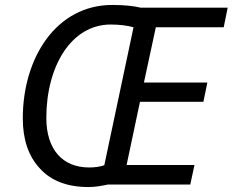

<svg xmlns="http://www.w3.org/2000/svg" viewBox="-20 -745 939 775"><path d="M337 10C365 10 391 5 415 0H748L765 -79H491L545 -334H801L817 -412H561L609 -635H883L899 -714H548C519 -721 481 -725 433 -725C208 -725 72 -513 72 -267C72 -182 95 -114 141 -65C186 -15 252 10 337 10ZM340 -69C232 -69 167 -142 167 -269C167 -477 267 -646 427 -646C462 -646 493 -642 519 -635L401 -78C383 -72 363 -69 340 -69Z"/></svg>

Font: BC Sans
Style: Italic
Weight: 400
Italic angle: -12°
Designer: Monotype Design Team
Designer: Province of B.C.
Foundry: Monotype Imaging Inc.
Version: Version 2.000;GOOG;noto-source:20170915:90ef993387c0